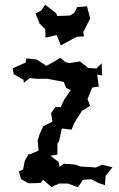

<svg xmlns="http://www.w3.org/2000/svg" viewBox="-20 -765 507 816"><path d="M155 -720 131 -708 148 -665 172 -641 174 -605 221 -616 238 -572 307 -609 337 -610 334 -629 363 -686V-687L350 -738L308 -735L295 -710L278 -699L224 -697L218 -709L172 -745ZM34 -475 38 -450 80 -426 81 -413 106 -433 141 -430H182L251 -417L261 -391L281 -382L253 -342L238 -310L216 -311L197 -284L203 -248L164 -229L148 -194L140 -168L144 -125L107 -109L102 -111L85 -81L78 -44L60 -37L70 -3L101 14L139 13L153 12L163 -1L199 30L231 15H269L311 31L333 -1L368 -3L399 13L426 22L429 -18L458 -54L414 -65L387 -53L364 -55L324 -57L297 -66L251 -69L233 -56L229 -77L194 -103L224 -108V-154L231 -165L243 -219L284 -214L296 -243L330 -297L332 -295L363 -315L352 -344L372 -393L400 -397L393 -448L414 -444L412 -496L390 -474L355 -476L320 -504L276 -497L258 -501L237 -519L204 -500L177 -485L136 -512L92 -517L89 -499Z"/></svg>

Font: チョークS
Style: Regular
Weight: 400
Designer: [Stick] Fontworks Inc.
Foundry: [Stick] Fontworks Inc.
Version: Version 1.200;FEAKit 1.0